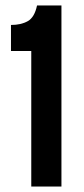

<svg xmlns="http://www.w3.org/2000/svg" viewBox="-20 -680 305 700"><path d="M94 0V-494H20V-589Q57 -589 81.5 -603Q106 -617 115 -660H204V0Z"/></svg>

Font: Bricolage Grotesque 24pt Condensed Medium
Style: Regular
Weight: 500
Width: 3
Designer: Mathieu Triay
Foundry: Atelier Triay
Version: Version 1.001;gftools[0.9.33.dev8+g029e19f]